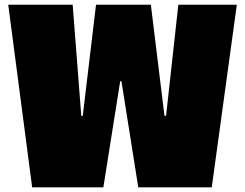

<svg xmlns="http://www.w3.org/2000/svg" viewBox="-20 -799 1045 819"><path d="M681.6 -304.7 688.5 -305.7 740.7 -778.8H990.2L883.3 0H569.8L498 -452.6H492.7L420.9 0H117.2L15.1 -778.8H290L326.7 -304.7H333L389.6 -778.8H623.5Z"/></svg>

Font: Coda ExtraBold
Style: Regular
Weight: 800
Version: Version 2.001; ttfautohint (v0.8) -r 50 -G 200 -x